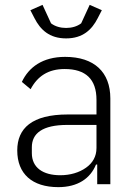

<svg xmlns="http://www.w3.org/2000/svg" viewBox="-20 -758 560 790"><path d="M252 -600C183 -600 146 -636 122 -683L105 -716L155 -738L190 -662C207 -649 229 -643 252 -643C275 -643 297 -649 314 -662L349 -738L399 -716L382 -683C358 -636 321 -600 252 -600ZM248 -524C155 -524 98 -481 70 -421L106 -391C134 -444 178 -474 246 -474C333 -474 377 -432 377 -347V-287H259C111 -287 51 -230 51 -139C51 -43 112 12 220 12C300 12 352 -24 375 -81H380V0H434V-353C434 -461 368 -524 248 -524ZM377 -149C377 -114 361 -87 334 -68C306 -48 269 -37 228 -37C157 -37 111 -68 111 -128V-152C111 -209 154 -244 257 -244H377V-149Z"/></svg>

Font: Plexus Sans Light
Style: Regular
Weight: 300
Version: Version 2.001;PS 002.001;hotconv 1.0.70;makeotf.lib2.5.58329